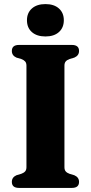

<svg xmlns="http://www.w3.org/2000/svg" viewBox="-20 -920 445 940"><path d="M295.5 -101.5Q295.5 -88 301.8 -80.8Q308 -73.5 320.5 -69L344 -62Q367 -52 367 -29.5Q367 0 332 0H73Q38 0 38 -29.5Q38 -52 60.5 -62L84 -69Q96.5 -73.5 103 -80.8Q109.5 -88 109.5 -101.5V-598.5Q109.5 -612 103 -619.2Q96.5 -626.5 84.5 -631L60.5 -638Q38 -648 38 -670.5Q38 -700 73 -700H332Q367 -700 367 -670.5Q367 -648 344 -638L320.5 -631Q308 -626.5 301.8 -619.2Q295.5 -612 295.5 -598.5ZM202.5 -741.5Q160.5 -741.5 136.2 -762.8Q112 -784 112 -821Q112 -857 136.2 -878.5Q160.5 -900 202.5 -900Q244.5 -900 268.5 -878.5Q292.5 -857 292.5 -821Q292.5 -784.5 268.5 -763Q244.5 -741.5 202.5 -741.5Z"/></svg>

Font: Fraunces 72pt S050
Style: Bold
Weight: 700
Version: Version 1.000; ttfautohint (v1.8.3)